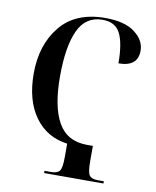

<svg xmlns="http://www.w3.org/2000/svg" viewBox="-82 -788 693 851"><g transform="rotate(10 264.5 -362.0)"><path d="M175 0H442V-10H416Q387 -10 377 -23.5Q367 -37 367 -85V-156H341Q251 -156 210.5 -227Q170 -298 170 -433Q170 -569 203.5 -641.5Q237 -714 313 -714Q371 -714 393 -669.5Q415 -625 415 -536Q502 -536 502 -608Q502 -655 456.5 -689.5Q411 -724 324 -724Q190 -724 121.5 -640Q53 -556 53 -427Q53 -306 106.5 -232Q160 -158 253 -146V-85Q253 -37 243 -23.5Q233 -10 204 -10H175Z"/></g></svg>

Font: Noto Serif Display Condensed Semi
Style: Regular
Weight: 600
Width: 3
Designer: Monotype Design Team
Foundry: Monotype Imaging Inc.
Version: Version 1.900